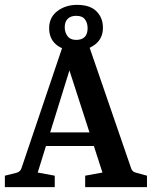

<svg xmlns="http://www.w3.org/2000/svg" viewBox="-24 -769 624 789"><path d="M148 -225H381L401 -169H132ZM515 -77Q519 -63 536 -59L580 -47V0H326V-47L397 -60L246 -527H276L131 -60L201 -47V0H-4V-47L44 -59Q59 -63 64 -77L232 -574H344ZM288 -561Q235 -561 206 -586.5Q177 -612 178 -656Q179 -699 212.5 -724Q246 -749 293 -749Q346 -749 372.5 -722.5Q399 -696 399 -655Q399 -611 366.5 -586Q334 -561 288 -561ZM289 -605Q312 -605 324 -617Q336 -629 336 -653Q336 -675 325 -689.5Q314 -704 289 -704Q267 -704 254.5 -692Q242 -680 242 -657Q242 -636 253.5 -620.5Q265 -605 289 -605Z"/></svg>

Font: Rasa SemiBold
Style: Regular
Weight: 600
Designer: Anna Giedrys (Yrsa+Rasa design), David Brezina (Yrsa art-direction, Rasa art-direction, design)
Foundry: Rosetta Type Foundry
Version: Version 2.004